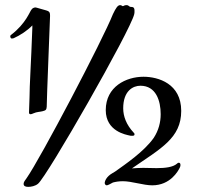

<svg xmlns="http://www.w3.org/2000/svg" viewBox="-20 -716 775 748"><path d="M686 -284C686 -390 597 -417 539 -417C472 -417 392 -379 392 -287C392 -204 472 -191 485 -188C486 -187 494 -187 495 -187C500 -187 504 -188 504 -192C504 -196 504 -196 501 -199C472 -230 460 -263 460 -294C460 -362 498 -382 527 -382C588 -382 606 -323 606 -271C606 -240 598 -208 579 -179C541 -125 468 -76 429 -48L419 -42C394 -28 388 -10 388 -3C388 1 391 6 396 6C400 6 411 0 420 -5C431 -8 444 -10 459 -10C493 -10 539 6 573 6C644 6 674 -50 680 -62C682 -66 683 -69 683 -72C683 -76 683 -82 676 -82C674 -82 672 -81 669 -78C654 -65 625 -61 590 -61C574 -61 557 -62 538 -62C523 -62 509 -61 494 -60C607 -138 686 -178 686 -284ZM503 -661C504 -664 504 -669 504 -674C504 -682 503 -689 491 -689C481 -689 484 -696 472 -696C464 -696 462 -692 458 -692C457 -692 453 -696 448 -696C439 -696 432 -686 420 -661C382 -564 137 -97 83 -21C78 -14 72 -7 72 0C72 9 79 12 90 12C101 12 117 9 128 0C163 -28 489 -598 503 -661ZM162 -300C162 -330 175 -644 175 -654C175 -665 174 -669 167 -673C161 -676 138 -681 130 -684C125 -685 122 -687 118 -687C113 -687 106 -684 103 -679C96 -672 82 -625 23 -580C21 -579 20 -577 20 -575C20 -572 21 -566 26 -566C27 -566 29 -566 33 -567C58 -578 87 -597 106 -617V-608C101 -467 95 -383 95 -336C94 -309 93 -289 93 -278C93 -273 95 -271 100 -271C103 -271 106 -273 109 -274C124 -281 138 -280 147 -283C159 -286 161 -289 162 -300Z"/></svg>

Font: Engagement
Style: Regular
Weight: 400
Designer: Astigmatic (AOETI)
Foundry: Astigmatic (AOETI)
Version: Version 1.000